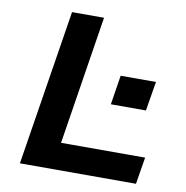

<svg xmlns="http://www.w3.org/2000/svg" viewBox="-79 -781 831 857"><g transform="rotate(10 336.0 -352.5)"><path d="M67 0 179 -705H324L232 -122H613L593 0ZM421 -330 442 -463H602L580 -330Z"/></g></svg>

Font: Nunito Sans 7pt SemiExpanded
Style: Bold Italic
Weight: 700
Width: 6
Italic angle: -9°
Designer: Vernon Adams
Foundry: Vernon Adams
Version: Version 3.101;gftools[0.9.27]